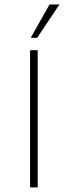

<svg xmlns="http://www.w3.org/2000/svg" viewBox="-20 -813 294 833"><path d="M113.3 -648.9H141.1L237.8 -793.5H194.8ZM110.4 0H143.6V-595.2H110.4Z"/></svg>

Font: Now ExtraLight
Style: Regular
Weight: 200
Designer: Alfredo Marco Pradil
Foundry: Alfredo Marco Pradil
Version: Version 1.200;hotconv 1.0.109;makeotfexe 2.5.65596